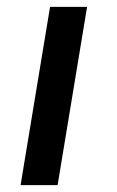

<svg xmlns="http://www.w3.org/2000/svg" viewBox="-20 -540 340 560"><path d="M40 0 126 -520H234L148 0Z"/></svg>

Font: Iosevka Aile Semibold
Style: Italic
Weight: 600
Italic angle: -9°
Designer: Belleve Invis
Foundry: Belleve Invis
Version: Version 31.1.0; ttfautohint (v1.8.4)